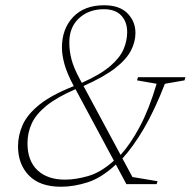

<svg xmlns="http://www.w3.org/2000/svg" viewBox="-20 -700 725 730"><path d="M460.5 0 420.5 -74.5Q366.5 -24 313.8 -7Q261 10 212 10Q131.5 10 90 -32.8Q48.5 -75.5 48.5 -144Q48.5 -185 66 -224.8Q83.5 -264.5 129.5 -301.8Q175.5 -339 260.5 -372.5Q234.5 -421.5 225 -456.2Q215.5 -491 215.5 -519Q215.5 -590.5 258 -635.2Q300.5 -680 375.5 -680Q435 -680 465 -649Q495 -618 495 -575Q495 -540.5 477.5 -507Q460 -473.5 417 -440.2Q374 -407 297.5 -373L438.5 -111Q476 -152 511.5 -218.5Q547 -285 575.5 -381.5L501 -394.5L504.5 -406.5H685L681.5 -394.5L607 -381.5Q568 -281 527 -211.2Q486 -141.5 445.5 -97.5L483.5 -27L579 -11L575.5 0ZM283.5 -399 291 -385Q361.5 -416.5 398.8 -448.5Q436 -480.5 449.8 -512.8Q463.5 -545 463.5 -578Q463.5 -617 441 -641Q418.5 -665 375 -665Q318 -665 280.8 -631Q243.5 -597 243.5 -538.5Q243.5 -505 252.2 -472.8Q261 -440.5 283.5 -399ZM84.5 -155Q84.5 -89 122.2 -53Q160 -17 227.5 -17Q267.5 -17 315.5 -30.8Q363.5 -44.5 413 -89L267 -361Q197 -330.5 157.2 -298.5Q117.5 -266.5 101 -231.2Q84.5 -196 84.5 -155Z"/></svg>

Font: Newsreader 16pt ExtraLight
Style: Italic
Weight: 275
Italic angle: -17°
Designer: Hugues Gentile
Foundry: Production Type
Version: Version 1.003; ttfautohint (v1.8.3)